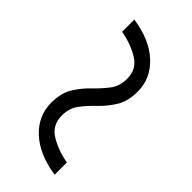

<svg xmlns="http://www.w3.org/2000/svg" viewBox="-5 -527 511 511"><g transform="rotate(-45 250.0 -272.0)"><path d="M337 -201Q300 -201 276 -216Q252 -231 234 -250Q216 -269 196.5 -284Q177 -299 149 -299Q113 -299 95 -269.5Q77 -240 70 -201H24Q34 -268 69 -305.5Q104 -343 153 -343Q190 -343 214 -328Q238 -313 256 -294Q274 -275 293.5 -260Q313 -245 341 -245Q377 -245 395 -274.5Q413 -304 420 -343H466Q456 -276 421 -238.5Q386 -201 337 -201Z"/></g></svg>

Font: Spectral
Style: Italic
Weight: 400
Italic angle: -10°
Designer: Jean-Baptiste Levee
Foundry: Production Type
Version: Version 2.001